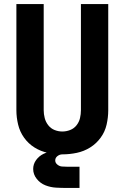

<svg xmlns="http://www.w3.org/2000/svg" viewBox="-20 -755 616 949"><path d="M288 8Q324 8 359.5 0.5Q395 -7 425.5 -26Q456 -45 477.5 -74.5Q499 -104 507 -139.5Q515 -175 515 -210V-735H380V-210Q380 -191 375.5 -171.5Q371 -152 358.5 -136Q346 -120 327 -112.5Q308 -105 288 -105Q268 -105 249.5 -112.5Q231 -120 218.5 -136Q206 -152 201 -171.5Q196 -191 196 -210V-735H61V-210Q61 -175 69.5 -139.5Q78 -104 99 -74.5Q120 -45 150.5 -26Q181 -7 216.5 0.5Q252 8 288 8ZM311 174H312Q312 174 312 174Q312 174 312 174H373V69H313Q312 69 311.5 69Q311 69 310 69Q298 69 286 68Q274 67 263.5 58.5Q253 50 253 38Q253 25 264 16.5Q275 8 288 8V-11Q264 -11 240.5 -8Q217 -5 195 5.5Q173 16 158.5 36Q144 56 144 80Q144 107 161.5 129Q179 151 204.5 161Q230 171 257 172.5Q284 174 311 174Z"/></svg>

Font: Iosevka Sparkle Extrabold
Style: Regular
Weight: 800
Designer: Belleve Invis
Foundry: Belleve Invis
Version: Version 4.5.0; ttfautohint (v1.8.3)